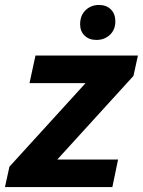

<svg xmlns="http://www.w3.org/2000/svg" viewBox="-62 -754 577 774"><path d="M-42 0 -24 -82 283 -419H57L81 -530H494L476 -448L169 -111H414L391 0ZM327 -593Q297 -593 279 -610.5Q261 -628 261 -656Q261 -692 283 -713Q305 -734 337 -734Q367 -734 385 -716Q403 -698 403 -668Q403 -634 381 -613.5Q359 -593 327 -593Z"/></svg>

Font: Radio Canada Big SemiBold
Style: Italic
Weight: 600
Italic angle: -12°
Designer: Étienne Aubert Bonn
Foundry: Coppers and Brasses
Version: Version 1.001